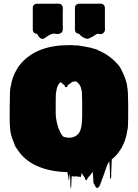

<svg xmlns="http://www.w3.org/2000/svg" viewBox="-20 -966 782 1089"><path d="M674 -136Q669 -124 664 -119L652 -101Q643 -89 632 -78L614 -62Q613 -44 612.5 -26Q612 -8 611 11Q610 20 611 29.5Q612 39 607 47Q603 52 603.5 40Q604 28 604 21Q603 4 602.5 -14.5Q602 -33 600 -50Q593 -42 588 -30Q583 -18 580 -8Q574 9 568 27Q562 45 555 62Q552 70 549 78.5Q546 87 541 94Q540 95 537.5 97Q535 99 533 100Q526 101 521 91.5Q516 82 514 78Q513 76 511.5 74Q510 72 510 70Q509 55 508.5 39.5Q508 24 506 8Q502 14 497.5 20Q493 26 488 32Q486 34 486 34Q485 36 483 37.5Q481 39 479 41Q478 43 475.5 48.5Q473 54 471 56Q469 58 467 56Q464 54 462.5 47.5Q461 41 459 38Q455 35 452 30Q449 25 447 21Q445 18 443 14Q442 19 441.5 25.5Q441 32 439 37Q439 37 435 37Q432 37 429 36.5Q426 36 423 36Q416 35 413 34H407Q402 37 391 34Q390 33 388.5 32Q387 31 387 32Q385 50 385 67.5Q385 85 383 102Q382 106 381 98.5Q380 91 379 87Q378 71 378.5 55Q379 39 375 23Q374 17 373.5 24Q373 31 373 41Q373 51 371 56Q370 60 369.5 52.5Q369 45 368 41L362 10H361Q262 8 189 -25Q116 -58 76 -122Q69 -130 64.5 -141Q60 -152 57 -162L51 -176V-177Q49 -183 47 -189Q45 -195 43 -201Q39 -216 37 -240Q35 -264 35 -287.5Q35 -311 35 -326Q35 -346 35 -366.5Q35 -387 36 -406V-414Q36 -428 36.5 -443Q37 -458 40 -472Q40 -474 40.5 -475Q41 -476 41 -477Q50 -532 77 -575Q86 -593 101 -608Q191 -710 371 -710H392Q394 -710 395 -709Q400 -709 404.5 -709Q409 -709 413 -708Q416 -709 418.5 -708.5Q421 -708 424 -708L441 -705Q451 -704 460.5 -702Q470 -700 480 -698Q491 -697 505 -692Q506 -692 506.5 -691.5Q507 -691 508 -691Q516 -690 523.5 -687.5Q531 -685 536 -681Q600 -655 646 -603Q660 -589 671 -565Q689 -531 698 -494Q701 -487 701 -477L704 -458Q705 -447 705.5 -436Q706 -425 706 -414Q707 -399 707 -377Q707 -355 707 -333Q707 -311 707 -296Q706 -277 706 -257.5Q706 -238 701 -220Q694 -174 674 -136ZM329 -203Q335 -195 342 -189Q352 -187 366 -185H378Q381 -186 384.5 -186Q388 -186 391 -187Q410 -192 422 -205Q427 -210 431 -217Q435 -224 437 -231L440 -242Q444 -259 444.5 -275.5Q445 -292 446 -304V-373Q446 -385 446 -397.5Q446 -410 445 -422Q445 -429 445 -435.5Q445 -442 444 -448Q443 -450 443 -452Q443 -455 442 -456Q442 -459 440 -465Q437 -477 431 -485.5Q425 -494 417 -501L416 -502Q412 -504 411 -504Q409 -505 404 -505Q403 -505 402 -504Q401 -503 398 -502Q397 -502 396.5 -502.5Q396 -503 394 -503Q390 -502 385 -498Q380 -494 377 -491Q375 -490 371 -488Q367 -486 366 -484Q362 -479 362 -475Q362 -471 354 -472Q347 -472 348.5 -474Q350 -476 345 -483Q344 -485 342 -486Q340 -487 338 -488Q339 -488 335.5 -490.5Q332 -493 331 -494Q331 -494 330.5 -494.5Q330 -495 326 -499Q324 -502 325.5 -500.5Q327 -499 324 -500Q324 -500 323.5 -500Q323 -500 323 -499Q321 -497 318 -494.5Q315 -492 310 -484Q303 -471 301 -458.5Q299 -446 297 -434Q297 -429 296.5 -420Q296 -411 296 -403V-326Q296 -318 296.5 -310.5Q297 -303 298 -295Q301 -274 309 -246L312 -238Q316 -228 320 -219.5Q324 -211 329 -203ZM336 -924Q337 -919 336.5 -913Q336 -907 336 -902V-818Q336 -813 336.5 -807Q337 -801 336 -796Q334 -782 322 -777Q312 -771 298 -774Q284 -777 273 -773Q259 -768 245 -758Q239 -754 232 -749Q225 -744 217 -746Q212 -747 208 -750Q204 -753 201 -757Q197 -762 194.5 -766.5Q192 -771 189 -775H184Q183 -775 182.5 -775.5Q182 -776 181 -776Q166 -781 166 -799V-922Q166 -932 173 -938.5Q180 -945 190 -945H293Q298 -945 304 -945.5Q310 -946 315 -945Q334 -943 336 -924ZM573 -788 569 -782Q559 -770 544 -773Q541 -773 538 -774Q535 -775 532 -774Q527 -773 522 -769Q517 -765 512 -762Q500 -755 487 -749Q474 -743 460 -750Q452 -753 444 -759Q435 -766 428 -775H423Q422 -775 421.5 -775.5Q421 -776 420 -776Q405 -781 405 -799V-922Q405 -932 412 -938.5Q419 -945 429 -945H532Q537 -945 543 -945.5Q549 -946 554 -945Q563 -944 569 -937.5Q575 -931 575 -922V-814Q575 -807 575.5 -800.5Q576 -794 573 -788Z"/></svg>

Font: Rubik Wet Paint
Style: Regular
Weight: 400
Designer: Hubert and Fischer, NaN
Foundry: Hubert and Fischer, NaN
Version: Version 2.200